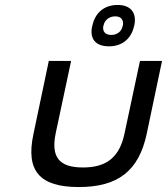

<svg xmlns="http://www.w3.org/2000/svg" viewBox="-20 -746 674 775"><path d="M115 -205C83 -56 140 9 298 9C456 9 540 -56 572 -205L634 -500H545L483 -209C463 -112 411 -70 315 -70C218 -70 185 -112 205 -209L267 -500H177ZM352 -640C341 -590 365 -559 420 -559C473 -559 510 -590 521 -640L522 -643C533 -694 508 -726 455 -726C400 -726 364 -694 353 -643ZM397 -641 398 -643C402 -665 421 -680 445 -680C469 -680 480 -665 476 -643L475 -641C471 -619 453 -605 429 -605C405 -605 393 -619 397 -641Z"/></svg>

Font: LT Wave Mono
Style: Italic
Weight: 400
Designer: Daniel Lyons
Version: Version 2.5 (Glyphs App)